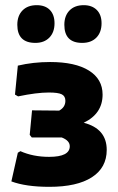

<svg xmlns="http://www.w3.org/2000/svg" viewBox="-20 -715 456 743"><path d="M122 -695Q155 -695 173 -676.5Q191 -658 191 -625Q191 -590 171 -569.5Q151 -549 117 -549Q47 -549 47 -619Q47 -654 67 -674.5Q87 -695 122 -695ZM304 -695Q336 -695 354.5 -676.5Q373 -658 373 -625Q373 -590 353 -569.5Q333 -549 298 -549Q229 -549 229 -619Q229 -654 249 -674.5Q269 -695 304 -695ZM171 8Q80 8 24 -13L49 -124L59 -130Q108 -108 170 -108Q250 -108 250 -149Q250 -171 219 -183H103L95 -193L104 -288L209 -287Q233 -300 233 -325Q233 -343 219 -350Q205 -357 169 -357Q122 -357 50 -342L38 -349L49 -461Q108 -475 174 -475Q271 -475 324 -442Q377 -409 377 -349Q377 -275 304 -240Q393 -217 393 -135Q393 -66 335.5 -29Q278 8 171 8Z"/></svg>

Font: Alegreya Sans SC ExtraBold
Style: Regular
Weight: 800
Designer: Juan Pablo del Peral
Foundry: Huerta Tipografica
Version: Version 2.007